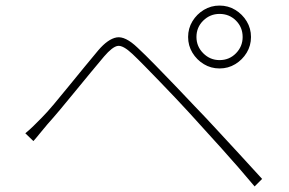

<svg xmlns="http://www.w3.org/2000/svg" viewBox="-20 -721 1040 690"><path d="M686 -588Q686 -554 710.5 -529.5Q735 -505 769 -505Q804 -505 828 -529.5Q852 -554 852 -588Q852 -623 828 -647Q804 -671 769 -671Q735 -671 710.5 -647Q686 -623 686 -588ZM656 -588Q656 -619 671.5 -644.5Q687 -670 712.5 -685.5Q738 -701 769 -701Q800 -701 825.5 -685.5Q851 -670 866.5 -644.5Q882 -619 882 -588Q882 -557 866.5 -531.5Q851 -506 825.5 -490.5Q800 -475 769 -475Q738 -475 712.5 -490.5Q687 -506 671.5 -531.5Q656 -557 656 -588ZM71 -242Q88 -256 101 -269Q114 -282 130 -298Q149 -317 174.5 -347.5Q200 -378 228.5 -413Q257 -448 284.5 -481.5Q312 -515 333 -540Q368 -581 399 -586.5Q430 -592 474 -550Q501 -525 538.5 -486.5Q576 -448 614 -408.5Q652 -369 680 -339Q714 -304 755.5 -259Q797 -214 840.5 -167Q884 -120 922 -78L895 -51Q839 -118 775 -189Q711 -260 658 -318Q637 -341 609.5 -370Q582 -399 553.5 -428.5Q525 -458 499.5 -484Q474 -510 456 -527Q422 -559 403 -556Q384 -553 354 -518Q333 -493 306 -460.5Q279 -428 250.5 -393Q222 -358 196 -327Q170 -296 151 -275Q138 -260 124 -242.5Q110 -225 100 -214Z"/></svg>

Font: Source Han Sans SC ExtraLight
Style: Regular
Weight: 250
Designer: Ryoko NISHIZUKA 西塚涼子 (kana, bopomofo & ideographs); Paul D. Hunt (Latin, Greek & Cyrillic); Sandoll Communications 산돌커뮤니
Foundry: Adobe
Version: Version 2.004;hotconv 1.0.118;makeotfexe 2.5.65603